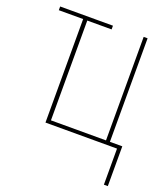

<svg xmlns="http://www.w3.org/2000/svg" viewBox="-129 -610 759 875"><g transform="rotate(20 250.0 -172.5)"><path d="M477 175V0H130V-502H12V-520H268V-502H150V-18H417V-520H436V-18H496V175Z"/></g></svg>

Font: Iosevka Curly Thin
Style: Regular
Weight: 100
Monospace: yes
Designer: Belleve Invis
Foundry: Belleve Invis
Version: Version 22.1.2; ttfautohint (v1.8.4)